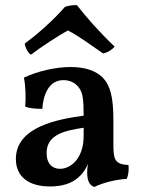

<svg xmlns="http://www.w3.org/2000/svg" viewBox="-20 -733 563 762"><path d="M103 -516C136 -542 218 -596 250 -612C294 -589 347 -550 389 -521C409 -525 425 -536 435 -548C374 -606 323 -664 285 -713C271 -713 253 -711 238 -706C193 -654 130 -598 78 -560C80 -547 88 -525 103 -516ZM490 -78C438 -81 430 -97 430 -158V-256C430 -347 418 -394 387 -426C363 -449 324 -467 260 -467C202 -467 130 -451 75 -425C82 -389 83 -344 80 -310C96 -303 124 -301 148 -301C151 -350 170 -415 232 -415C254 -415 275 -407 291 -388C308 -367 312 -343 312 -274C212 -260 43 -231 43 -102C43 -33 92 7 179 7C229 7 265 -6 290 -28C307 -42 320 -61 329 -82C327 -70 326 -58 326 -49C326 -15 335 2 354 9C392 -9 442 -21 483 -23C490 -39 492 -60 490 -78ZM312 -194C312 -103 260 -63 218 -63C189 -63 165 -82 165 -126C165 -199 237 -215 312 -226Z"/></svg>

Font: Vollkorn Semibold
Style: Regular
Weight: 600
Designer: Friedrich Althausen
Foundry: Friedrich Althausen
Version: Version 4.015;PS 004.015;hotconv 1.0.88;makeotf.lib2.5.64775